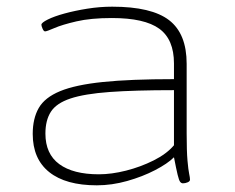

<svg xmlns="http://www.w3.org/2000/svg" viewBox="-20 -549 705 575"><path d="M270 6Q177 6 127.5 -33.5Q78 -73 78 -148Q78 -194 96 -225.5Q114 -257 160 -276Q206 -295 288.5 -303.5Q371 -312 501 -312V-359Q501 -431 457 -463Q413 -495 315 -495Q252 -495 209 -485Q166 -475 143 -465Q120 -455 115 -455Q111 -455 107.5 -463Q104 -471 104 -475Q104 -481 123 -490.5Q142 -500 173 -508.5Q204 -517 241.5 -523Q279 -529 316 -529Q434 -529 486.5 -488.5Q539 -448 539 -358V-150Q539 -96 541.5 -68Q544 -40 546.5 -28.5Q549 -17 549 -11Q549 -6 542 -3Q535 0 528 0Q523 0 519.5 -4.5Q516 -9 512 -25.5Q508 -42 501 -78Q482 -59 444.5 -39.5Q407 -20 361 -7Q315 6 270 6ZM276 -27Q314 -27 357.5 -38Q401 -49 440 -68.5Q479 -88 501 -114V-279Q384 -279 308.5 -273.5Q233 -268 191 -254Q149 -240 132.5 -214.5Q116 -189 116 -149Q116 -88 157.5 -57.5Q199 -27 276 -27Z"/></svg>

Font: Asap Expanded Thin
Style: Regular
Weight: 100
Width: 7
Designer: Pablo Cosgaya
Foundry: Omnibus-Type
Version: Version 3.001; ttfautohint (v1.8.4.7-5d5b)